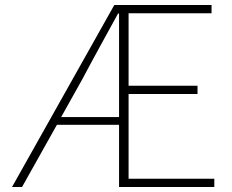

<svg xmlns="http://www.w3.org/2000/svg" viewBox="-20 -746 925 766"><path d="M224 -279 309 -431C356 -520 405 -608 451 -692H455V-279ZM493 -33V-371H768V-404H493V-693H824V-726H436L28 0H68L207 -248H455V0H835V-33Z"/></svg>

Font: Genne Gothic ExtraLight
Style: Regular
Weight: 250
Designer: Ryoko NISHIZUKA (kana & ideographs); Paul D. Hunt (Latin, Greek & Cyrillic); Wenlong ZHANG (bopomofo); Sandoll Communica
Foundry: Adobe Systems Incorporated
Version: Version 1.004;PS 1.004;hotconv 16.6.51;makeotf.lib2.5.65220